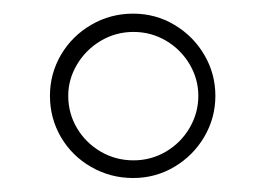

<svg xmlns="http://www.w3.org/2000/svg" viewBox="-20 -648 383 276"><path d="M51.8 -510.3Q51.8 -542 67.6 -569.1Q83.5 -596.2 111.1 -612.3Q138.7 -628.4 171.4 -628.4Q203.6 -628.4 230.7 -612.3Q257.8 -596.2 273.7 -569.1Q289.6 -542 289.6 -510.3Q289.6 -478.5 273.7 -451.4Q257.8 -424.3 230.7 -408.2Q203.6 -392.1 171.4 -392.1Q138.7 -392.1 111.1 -408Q83.5 -423.8 67.6 -450.9Q51.8 -478 51.8 -510.3ZM78.1 -510.3Q78.1 -484.9 90.8 -463.6Q103.5 -442.4 125 -429.9Q146.5 -417.5 171.9 -417.5Q197.3 -417.5 218.8 -430.2Q240.2 -442.9 252.7 -464.4Q265.1 -485.8 265.1 -510.3Q265.1 -534.2 252.7 -555.4Q240.2 -576.7 218.8 -589.4Q197.3 -602.1 171.9 -602.1Q146.5 -602.1 125 -589.4Q103.5 -576.7 90.8 -555.4Q78.1 -534.2 78.1 -510.3Z"/></svg>

Font: Radley
Style: Regular
Weight: 400
Designer: Vernon Adams
Foundry: Vernon Adams
Version: Version 1.003; ttfautohint (v1.6)